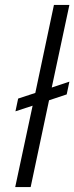

<svg xmlns="http://www.w3.org/2000/svg" viewBox="-20 -763 303 783"><path d="M42 0 113 -332 43 -309 54 -361 124 -384 200 -743H263L191 -406L263 -430L252 -378L180 -354L105 0Z"/></svg>

Font: Saira Light
Style: Italic
Weight: 300
Italic angle: -12°
Designer: Hector Gatti with collaboration of the Omnibus-Type team
Foundry: Omnibus-Type
Version: Version 1.100; ttfautohint (v1.8.3)